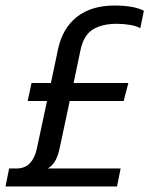

<svg xmlns="http://www.w3.org/2000/svg" viewBox="-20 -674 543 694"><path d="M0 0 13 -65H39Q70 -65 88 -84Q106 -103 113 -136L150 -309H80L94 -374H164L190 -497Q206 -572 258 -613Q310 -654 394 -654Q464 -654 500 -635L487 -572Q474 -580 450 -584Q426 -588 403 -588Q348 -588 315 -567Q282 -546 271 -493L246 -374H444L427 -309H232L196 -140Q191 -115 181.5 -96Q172 -77 153 -65H416L403 0Z"/></svg>

Font: Kanit Light
Style: Italic
Weight: 300
Italic angle: -12°
Designer: Katatrad Team
Foundry: CadsonDemak
Version: Version 2.000; ttfautohint (v1.8.3)